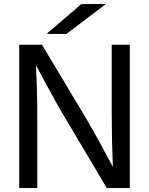

<svg xmlns="http://www.w3.org/2000/svg" viewBox="-20 -958 759 978"><path d="M641 -730V0H524L286 -401Q236 -489 163 -626Q170 -493 170 -355V0H78V-730H194L425 -344Q483 -244 555 -108Q549 -247 549 -382V-730ZM221 -785V-789L394 -937L515 -938V-934L318 -785Z"/></svg>

Font: Nacelle
Style: Regular
Weight: 400
Designer: Sora Sagano
Foundry: Sora Sagano
Version: Version 1.000;FEAKit 1.0